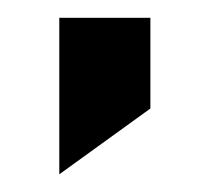

<svg xmlns="http://www.w3.org/2000/svg" viewBox="-20 -121 235 215"><path d="M46.4 74.2V-101.1H148.4V0.5Z"/></svg>

Font: Alte DIN 1451 Mittelschrift
Style: Regular
Weight: 400
Designer: Peter Wiegel
Foundry: Peter Wiegel
Version: Version 1.002 September 20, 2019